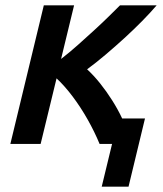

<svg xmlns="http://www.w3.org/2000/svg" viewBox="-20 -542 612 723"><path d="M363 161 402 0H355Q336 -46 310 -92Q284 -138 254 -178Q224 -218 193 -247L133 0H19L145 -522H259L210 -320Q241 -344 272.5 -372Q304 -400 334 -427.5Q364 -455 389 -479.5Q414 -504 432 -522H570Q547 -495 515.5 -463Q484 -431 449 -399Q414 -367 378 -336.5Q342 -306 308 -281Q333 -258 357 -228Q381 -198 402.5 -164Q424 -130 440 -96H526L464 161Z"/></svg>

Font: Ubuntu Sans SemiBold
Style: Italic
Weight: 600
Italic angle: -13.5°
Designer: Dalton Maag Ltd
Foundry: Dalton Maag Ltd
Version: Version 1.006